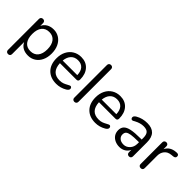

<svg xmlns="http://www.w3.org/2000/svg" viewBox="59 -1581 2638 2638"><g transform="rotate(45 1377.5 -262.5)"><path d="M414.1 -107.9Q453.1 -155.8 453.1 -243.9Q453.1 -332 414.1 -381.6Q375 -431.2 304 -431.2Q232.9 -431.2 194.3 -383.1Q155.8 -335 155.8 -246.1Q155.8 -157.2 194.3 -108.6Q232.9 -60.1 304 -60.1Q375 -60.1 414.1 -107.9ZM323.7 6.8Q202.6 6.8 155.8 -88.9V146Q155.8 164.1 145.3 174.6Q134.8 185.1 116 185.1Q97.2 185.1 86.2 174.1Q75.2 163.1 75.2 146V-457Q75.2 -475.1 86.2 -486.1Q97.2 -497.1 116 -497.1Q134.8 -497.1 145.3 -486.1Q155.8 -475.1 155.8 -457V-402.8Q177.7 -448.7 220.5 -473.9Q263.2 -499 323.5 -499Q383.8 -499 432.9 -467Q481.9 -435.1 509 -377.4Q536.1 -319.8 536.1 -243.9Q536.1 -168 509 -111.6Q481.9 -55.2 433.3 -24.2Q384.8 6.8 323.7 6.8Z M710.4 -283.2H993.7Q991.7 -357.4 956.5 -396.7Q921.4 -436 857.9 -436Q794.4 -436 756.1 -396Q717.8 -356 710.4 -283.2ZM1064.5 -269Q1064.5 -231 1030.8 -231H708.5Q717.3 -59.1 871.6 -59.1Q910.6 -59.1 938.5 -69.6Q966.3 -80.1 995.4 -96.7Q1024.4 -113.3 1034.4 -113Q1044.4 -112.8 1052.5 -104Q1060.5 -95.2 1060.5 -81.1Q1060.5 -56.2 1024.9 -35.2Q953.6 6.8 871.6 6.8Q758.8 6.8 693.1 -60.1Q627.4 -127 627.4 -245.1Q627.4 -320.3 656.5 -377.7Q685.5 -435.1 738 -467Q790.5 -499 857.4 -499Q952.6 -499 1008.5 -437Q1064.5 -375 1064.5 -269Z M1183.6 -35.2V-669.9Q1183.6 -689 1195.1 -699.5Q1206.5 -710 1224.1 -710Q1241.7 -710 1252.9 -699.5Q1264.2 -689 1264.2 -669.9V-35.2Q1264.2 -16.1 1252.7 -5.6Q1241.2 4.9 1223.9 4.9Q1206.5 4.9 1195.1 -5.6Q1183.6 -16.1 1183.6 -35.2Z M1469.2 -283.2H1752.4Q1750.5 -357.4 1715.3 -396.7Q1680.2 -436 1616.7 -436Q1553.2 -436 1514.9 -396Q1476.6 -356 1469.2 -283.2ZM1823.2 -269Q1823.2 -231 1789.6 -231H1467.3Q1476.1 -59.1 1630.4 -59.1Q1669.4 -59.1 1697.3 -69.6Q1725.1 -80.1 1754.2 -96.7Q1783.2 -113.3 1793.2 -113Q1803.2 -112.8 1811.3 -104Q1819.3 -95.2 1819.3 -81.1Q1819.3 -56.2 1783.7 -35.2Q1712.4 6.8 1630.4 6.8Q1517.6 6.8 1451.9 -60.1Q1386.2 -127 1386.2 -245.1Q1386.2 -320.3 1415.3 -377.7Q1444.3 -435.1 1496.8 -467Q1549.3 -499 1616.2 -499Q1711.4 -499 1767.3 -437Q1823.2 -375 1823.2 -269Z M2245.1 -202.1V-231H2227.1Q2139.2 -231 2093.3 -223.4Q2047.4 -215.8 2027.8 -198.5Q2008.3 -181.2 2008.3 -144.5Q2008.3 -107.9 2036.9 -82.5Q2065.4 -57.1 2116.7 -57.1Q2168 -57.1 2206.5 -97.7Q2245.1 -138.2 2245.1 -202.1ZM2324.2 -307.1V-35.2Q2324.2 -17.1 2313.7 -6.1Q2303.2 4.9 2285.2 4.9Q2267.1 4.9 2256.1 -6.1Q2245.1 -17.1 2245.1 -35.2V-83Q2226.1 -40 2187 -16.6Q2147.9 6.8 2099.1 6.8Q2050.3 6.8 2010.7 -12Q1971.2 -30.8 1948.2 -64.9Q1925.3 -99.1 1925.3 -147.2Q1925.3 -195.3 1953.1 -225.6Q1981 -255.9 2045.2 -269.5Q2109.4 -283.2 2223.1 -283.2H2245.1V-315.9Q2245.1 -376 2220.7 -404.1Q2196.3 -432.1 2134.8 -432.1Q2073.2 -432.1 2003.4 -395Q1976.6 -377.9 1964.8 -377.9Q1953.1 -377.9 1945.3 -386.7Q1937.5 -396.5 1937 -410.2Q1937 -435.1 1972.7 -455.6Q2047.9 -499 2141.1 -499Q2324.2 -499 2324.2 -307.1Z M2754.9 -462.9Q2754.9 -430.2 2714.8 -425.8L2685.1 -422.9Q2618.2 -417 2585.4 -375.5Q2552.7 -334 2552.7 -277.8V-35.2Q2552.7 -15.1 2541.7 -5.1Q2530.8 4.9 2512.9 4.9Q2495.1 4.9 2483.6 -5.6Q2472.2 -16.1 2472.2 -35.2V-457Q2472.2 -476.1 2484.1 -486.6Q2496.1 -497.1 2512.7 -497.1Q2529.3 -497.1 2540 -486.6Q2550.8 -476.1 2550.8 -458V-401.9Q2591.8 -487.8 2698.7 -496.1L2712.9 -497.1Q2754.9 -500 2754.9 -462.9Z"/></g></svg>

Font: Nunito-Regular
Style: Regular
Weight: 400
Designer: Vernon Adams
Foundry: newtypography
Version: Version 3.000